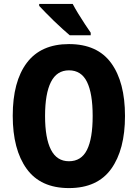

<svg xmlns="http://www.w3.org/2000/svg" viewBox="-20 -950 703 980"><path d="M618 -358Q618 -186 547.5 -88Q477 10 332 10Q187 10 116 -88.5Q45 -187 45 -359Q45 -534 117 -629.5Q189 -725 332 -725Q477 -725 547.5 -628Q618 -531 618 -358ZM210 -358Q210 -245 240 -186Q270 -127 332 -127Q395 -127 424 -185Q453 -243 453 -358Q453 -473 424 -532Q395 -591 332 -591Q270 -591 240 -531.5Q210 -472 210 -358ZM351 -930Q362 -909 379 -881Q396 -853 414 -826Q432 -799 443 -783V-770H336Q322 -782 300 -801.5Q278 -821 255 -843.5Q232 -866 212 -886.5Q192 -907 180 -920V-930Z"/></svg>

Font: Noto Sans Myanmar Condensed ExtraBold
Style: Regular
Weight: 800
Width: 3
Designer: Monotype Design Team
Foundry: Monotype Imaging Inc.
Version: Version 2.107; ttfautohint (v1.8.4.7-5d5b)